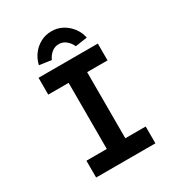

<svg xmlns="http://www.w3.org/2000/svg" viewBox="-210 -1036 1075 1167"><g transform="rotate(-30 327.5 -453.0)"><path d="M120 0V-118H263V-582H120V-700H536V-582H393V-118H536V0ZM244 -753 160 -765Q169 -805 192.5 -836.5Q216 -868 251 -887Q286 -906 328 -906Q371 -906 405.5 -887Q440 -868 464 -836.5Q488 -805 496 -765L412 -753Q401 -779 379 -797.5Q357 -816 328 -816Q299 -816 277 -797.5Q255 -779 244 -753Z"/></g></svg>

Font: Lexend Exa Medium
Style: Regular
Weight: 500
Designer: Bonnie Shaver-Troup, Thomas Jockin
Foundry: Lexend
Version: Version 1.007